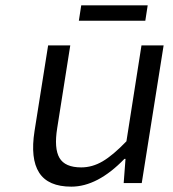

<svg xmlns="http://www.w3.org/2000/svg" viewBox="-20 -678 640 711"><path d="M272 -601.1 280.8 -658.2H526.9L518.1 -601.1ZM244.1 13.2Q158.2 13.2 125 -38.6Q91.8 -90.3 107.9 -192.9L158.2 -509.8H240.2L191.9 -204.1Q179.7 -128.4 200.2 -93.3Q220.7 -58.1 280.8 -58.1Q321.8 -58.1 360.1 -80.6Q398.4 -103 448.2 -154.8L503.9 -509.8H585.9L504.9 0H438L444.8 -89.8H440.9Q341.3 13.2 244.1 13.2Z"/></svg>

Font: Office Code Pro D Italic
Style: Regular
Weight: 400
Italic angle: -9°
Designer: Nathan Rutzky & Paul D. Hunt
Foundry: Adobe Systems Incorporated
Version: Version 1.004;PS 001.004;hotconv 1.0.70;makeotf.lib2.5.58329